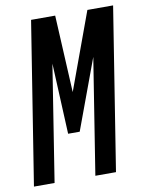

<svg xmlns="http://www.w3.org/2000/svg" viewBox="-93 -758 626 816"><g transform="rotate(-10 219.5 -350.0)"><path d="M-13 0 98 -700H202L219 -367L341 -700H452L341 0H252L331 -499L219 -196H169L155 -501L76 0Z"/></g></svg>

Font: Georama Extra Condensed SemiBold
Style: Italic
Weight: 600
Width: 2
Italic angle: -9°
Designer: Jean-Baptiste Levee
Foundry: Production Type
Version: Version 1.000